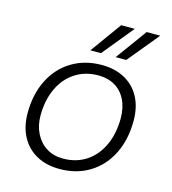

<svg xmlns="http://www.w3.org/2000/svg" viewBox="-116 -875 882 982"><g transform="rotate(15 325.0 -384.0)"><path d="M58 -223Q58 -322 96 -398Q134 -474 203 -516Q272 -558 362 -558Q432 -558 484 -529.5Q536 -501 564 -448.5Q592 -396 592 -324Q592 -224 554 -148Q516 -72 447.5 -30Q379 12 289 12Q219 12 167 -16.5Q115 -45 86.5 -98Q58 -151 58 -223ZM292 -44Q362 -44 414.5 -78.5Q467 -113 496 -175.5Q525 -238 525 -319Q525 -375 504.5 -416.5Q484 -458 446.5 -480Q409 -502 359 -502Q289 -502 236 -467.5Q183 -433 154 -370.5Q125 -308 125 -227Q125 -175 146 -133Q167 -91 204.5 -67.5Q242 -44 292 -44ZM404 -780H476L341 -615H285ZM539 -780H611L475 -615H419Z"/></g></svg>

Font: Azeret Mono Light
Style: Italic
Weight: 300
Italic angle: -12°
Designer: Martin Vácha
Foundry: Displaay
Version: Version 1.000; Glyphs 3.0.3, build 3074